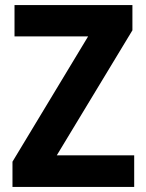

<svg xmlns="http://www.w3.org/2000/svg" viewBox="-20 -734 574 754"><path d="M507 0V-124H203L500 -615V-714H37V-591H326L29 -99V0Z"/></svg>

Font: Noto Sans Lao Looped SemiCondensed
Style: Bold
Weight: 700
Width: 4
Designer: Mark Frömberg, Ben Mitchell
Foundry: The Fontpad Ltd
Version: Version 1.002